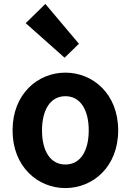

<svg xmlns="http://www.w3.org/2000/svg" viewBox="-20 -944 666 978"><path d="M309 -650 382 -721 211 -924 111 -826ZM313 14C453 14 582 -94 582 -280C582 -466 453 -574 313 -574C173 -574 44 -466 44 -280C44 -94 173 14 313 14ZM313 -106C237 -106 194 -174 194 -280C194 -385 237 -454 313 -454C389 -454 432 -385 432 -280C432 -174 389 -106 313 -106Z"/></svg>

Font: Noto Sans JP
Style: Bold
Weight: 700
Designer: Ryoko NISHIZUKA  (kana, bopomofo & ideographs); Paul D. Hunt (Latin, Greek & Cyrillic); Sandoll Communications , Soo-you
Foundry: Adobe
Version: Version 2.002;hotconv 1.0.116;makeotfexe 2.5.65601